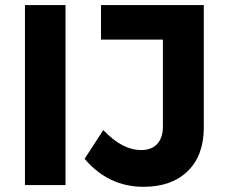

<svg xmlns="http://www.w3.org/2000/svg" viewBox="-20 -720 876 747"><path d="M613.8 -228V-565.9H373V-700.2H772.9V-224.1Q772.9 -115.2 710.4 -54.2Q647.9 6.8 538.1 6.8Q401.9 6.8 309.1 -102.1L381.8 -213.9Q456.1 -135.7 529.8 -136.2Q569.8 -136.2 591.8 -160.2Q613.8 -184.1 613.8 -228ZM77.1 0V-700.2H234.9V0Z"/></svg>

Font: TruenoSBd
Style: Demi
Weight: 600
Designer: Julieta Ulanovsky
Foundry: Julieta Ulanovsky
Version: Version 3.001b